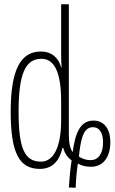

<svg xmlns="http://www.w3.org/2000/svg" viewBox="-20 -780 540 898"><path d="M302 97 334 98C335 60 339 20 344 -15C364 -4 383 0 405 0C465 0 496 -48 496 -115C496 -180 465 -216 417 -216C356 -216 332 -159 320 -69C308 -84 302 -112 302 -149V-760H266V-524C266 -502 267 -482 268 -465H266C254 -510 221 -539 171 -539C76 -539 30 -453 30 -258C30 -62 71 10 167 10C228 10 260 -33 272 -88H276C281 -65 296 -43 315 -30C309 9 305 52 302 97ZM172 -24C95 -24 67 -85 67 -258C67 -436 99 -505 174 -505C228 -505 266 -454 266 -307V-218C266 -89 229 -24 172 -24ZM404 -31C385 -31 366 -36 349 -48C357 -121 367 -185 414 -185C449 -185 462 -153 462 -114C462 -59 438 -31 404 -31Z"/></svg>

Font: Noto Sans Mono ExtraCondensed ExtraLight
Style: Regular
Weight: 200
Width: 2
Designer: Monotype Design Team
Foundry: Monotype Imaging Inc.
Version: Version 2.014